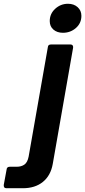

<svg xmlns="http://www.w3.org/2000/svg" viewBox="-145 -797 452 1019"><path d="M-111 202Q-119 202 -122.5 197Q-126 192 -125 184L-110 103Q-109 88 -93 88H-56Q-32 88 -15.5 76.5Q1 65 7 34L109 -547Q110 -561 126 -561H229Q237 -561 240.5 -556Q244 -551 243 -544L135 73Q124 135 82.5 168.5Q41 202 -24 202ZM119 -685Q119 -724 148 -750.5Q177 -777 216 -777Q247 -777 267 -759Q287 -741 287 -713Q287 -674 258 -648.5Q229 -623 189 -623Q158 -623 138.5 -640Q119 -657 119 -685Z"/></svg>

Font: Open Sauce Two
Style: Bold Italic
Weight: 700
Italic angle: -10°
Designer: Alfredo Marco Pradil
Foundry: Creative Sauce Fz LLC
Version: Version 1.477